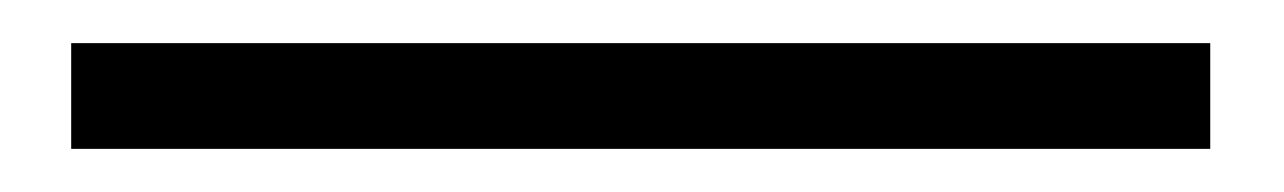

<svg xmlns="http://www.w3.org/2000/svg" viewBox="-20 65 595 89"><path d="M541 85V134H13V85Z"/></svg>

Font: 寒蝉端黑体 Light
Style: Regular
Weight: 300
Designer: ChillDuanSans {Warren2060}; 
Source Han Sans {Ryoko NISHIZUKA 西塚涼子 (kana, bopomofo & ideographs); Paul D. Hunt (Latin, G
Foundry: ChillType&Adobe
Version: Version 1.300;Glyphs 3.3 (3306)